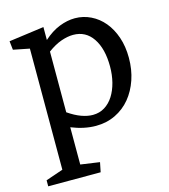

<svg xmlns="http://www.w3.org/2000/svg" viewBox="-112 -618 819 931"><g transform="rotate(-15 297.5 -152.0)"><path d="M191.9 -461.9Q231 -497.1 271.2 -512.9Q311.5 -528.8 349.6 -528.8Q391.6 -528.8 429.2 -510.5Q466.8 -492.2 494.4 -459Q522 -425.8 537.8 -379.4Q553.7 -333 553.7 -275.9Q553.7 -216.8 536.6 -166.5Q519.5 -116.2 488.5 -78.6Q457.5 -41 413.1 -19.5Q368.7 2 314.9 2Q255.9 2 191.9 -23.9V163.1L287.6 176.8L277.8 225.1H14.6V194.8L101.6 165V-442.9L20.5 -459L15.6 -502.9L191.9 -526.9ZM191.9 -99.1Q226.6 -75.2 257.1 -64.2Q287.6 -53.2 314 -53.2Q347.7 -53.2 373.8 -69.6Q399.9 -85.9 417.7 -114Q435.5 -142.1 445.1 -179.4Q454.6 -216.8 454.6 -258.8Q454.6 -348.1 419.2 -400.6Q383.8 -453.1 320.8 -453.1Q293 -453.1 260.3 -441.7Q227.5 -430.2 191.9 -403.8Z"/></g></svg>

Font: Brawler
Style: Regular
Weight: 400
Version: Version 1.000